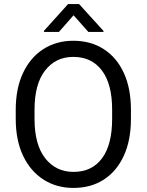

<svg xmlns="http://www.w3.org/2000/svg" viewBox="-20 -923 728 953"><path d="M629.9 -377.9V-333Q629.9 -226.6 594.5 -149.7Q559.1 -72.8 495.1 -31.5Q431.2 9.8 344.7 9.8Q260.7 9.8 196 -31.5Q131.3 -72.8 94.7 -149.7Q58.1 -226.6 58.1 -333V-377.9Q58.1 -484.4 94.5 -561.3Q130.9 -638.2 195.3 -679.4Q259.8 -720.7 343.8 -720.7Q430.2 -720.7 494.6 -679.4Q559.1 -638.2 594.5 -561.3Q629.9 -484.4 629.9 -377.9ZM536.6 -333V-378.9Q536.6 -505.9 485.8 -573.2Q435.1 -640.6 343.8 -640.6Q256.3 -640.6 203.9 -573.2Q151.4 -505.9 151.4 -378.9V-333Q151.4 -205.1 204.3 -137.5Q257.3 -69.8 344.7 -69.8Q436.5 -69.8 486.6 -137.5Q536.6 -205.1 536.6 -333ZM372.6 -902.8 493.7 -769.5V-764.6H418.5L345.2 -847.2L272.5 -764.6H198.2V-770L317.9 -902.8Z"/></svg>

Font: Vazirmatn UI
Style: Regular
Weight: 400
Designer: Saber Rastikerdar
Foundry: Saber Rastikerdar
Version: Version 33.003